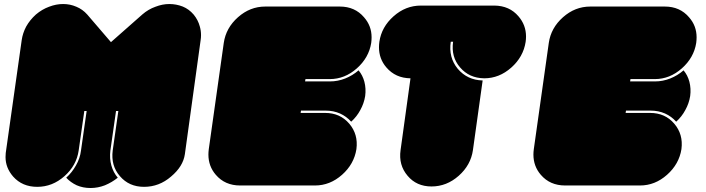

<svg xmlns="http://www.w3.org/2000/svg" viewBox="-20 -944 3547 964"><path d="M908.2 -169.9Q899.4 -108.4 838.9 -57.6Q779.3 -5.9 703.1 -5.9Q627.9 -5.9 582 -59.6Q536.1 -112.3 545.9 -188.5Q555.7 -253.9 574.2 -386.7Q570.3 -386.7 562.5 -386.7Q552.7 -320.3 534.2 -188.5Q529.3 -148.4 539.1 -113.3Q548.8 -78.1 571.3 -51.8Q542 -28.3 506.8 -13.7Q471.7 0 434.6 0Q396.5 0 365.2 -13.7Q334 -28.3 312.5 -51.8Q341.8 -78.1 361.3 -113.3Q381.8 -148.4 386.7 -188.5Q396.5 -253.9 415 -386.7Q411.1 -386.7 403.3 -386.7Q393.6 -320.3 375 -188.5Q364.3 -113.3 303.7 -59.6Q243.2 -5.9 167 -5.9Q91.8 -5.9 45.9 -57.6Q7.8 -101.6 7.8 -155.3Q7.8 -165 8.8 -175.8Q36.1 -364.3 88.9 -742.2Q93.8 -777.3 111.3 -810.5Q129.9 -843.8 160.2 -871.1Q191.4 -897.5 226.6 -910.2Q261.7 -923.8 296.9 -923.8Q332 -923.8 363.3 -910.2Q394.5 -897.5 418 -871.1Q458 -824.2 537.1 -732.4Q589.8 -778.3 694.3 -871.1Q724.6 -897.5 760.7 -910.2Q795.9 -923.8 830.1 -923.8Q865.2 -923.8 897.5 -911.1Q928.7 -898.4 952.1 -871.1Q974.6 -843.8 983.4 -810.5Q989.3 -790 989.3 -767.6Q989.3 -754.9 987.3 -742.2Q960.9 -551.8 908.2 -169.9Z M1769.5 -195.3Q1757.8 -120.1 1697.3 -66.4Q1636.7 -12.7 1561.5 -12.7Q1435.5 -12.7 1185.5 -12.7Q1109.4 -12.7 1063.5 -66.4Q1026.4 -109.4 1026.4 -168Q1026.4 -180.7 1028.3 -195.3Q1053.7 -373 1103.5 -728.5Q1114.3 -803.7 1174.8 -857.4Q1235.4 -911.1 1311.5 -911.1Q1436.5 -911.1 1686.5 -911.1Q1761.7 -911.1 1807.6 -857.4Q1845.7 -814.5 1845.7 -756.8Q1845.7 -743.2 1843.8 -728.5Q1832 -654.3 1771.5 -600.6Q1710.9 -546.9 1635.7 -546.9Q1594.7 -546.9 1513.7 -546.9Q1512.7 -543 1511.7 -535.2Q1552.7 -535.2 1636.7 -535.2Q1675.8 -535.2 1712.9 -549.8Q1750 -564.5 1780.3 -590.8Q1800.8 -566.4 1809.6 -533.2Q1818.4 -499 1813.5 -461.9Q1807.6 -424.8 1789.1 -391.6Q1771.5 -358.4 1743.2 -333Q1719.7 -359.4 1687.5 -374Q1654.3 -388.7 1614.3 -388.7Q1573.2 -388.7 1491.2 -388.7Q1490.2 -384.8 1489.3 -377Q1530.3 -377 1612.3 -377Q1687.5 -377 1733.4 -323.2Q1779.3 -269.5 1769.5 -195.3Z M2619.1 -733.4Q2607.4 -658.2 2546.9 -604.5Q2486.3 -550.8 2411.1 -550.8Q2335.9 -551.8 2290 -605.5Q2244.1 -658.2 2254.9 -734.4Q2251 -734.4 2243.2 -734.4Q2231.4 -655.3 2278.3 -598.6Q2326.2 -542 2403.3 -540Q2387.7 -422.9 2354.5 -190.4Q2343.8 -115.2 2283.2 -61.5Q2222.7 -7.8 2146.5 -7.8Q2071.3 -7.8 2026.4 -61.5Q1980.5 -115.2 1991.2 -190.4Q2007.8 -310.5 2041 -550.8Q1965.8 -551.8 1919.9 -605.5Q1882.8 -648.4 1882.8 -707Q1882.8 -719.7 1884.8 -734.4Q1895.5 -808.6 1956.1 -862.3Q2016.6 -916 2092.8 -916Q2215.8 -916 2462.9 -916Q2538.1 -915 2583 -862.3Q2621.1 -818.4 2621.1 -760.7Q2621.1 -747.1 2619.1 -733.4Z M3401.4 -195.3Q3389.6 -120.1 3329.1 -66.4Q3268.6 -12.7 3193.4 -12.7Q3067.4 -12.7 2817.4 -12.7Q2741.2 -12.7 2695.3 -66.4Q2658.2 -109.4 2658.2 -168Q2658.2 -180.7 2660.2 -195.3Q2685.5 -373 2735.4 -728.5Q2746.1 -803.7 2806.6 -857.4Q2867.2 -911.1 2943.4 -911.1Q3068.4 -911.1 3318.4 -911.1Q3393.6 -911.1 3439.5 -857.4Q3477.5 -814.5 3477.5 -756.8Q3477.5 -743.2 3475.6 -728.5Q3463.9 -654.3 3403.3 -600.6Q3342.8 -546.9 3267.6 -546.9Q3226.6 -546.9 3145.5 -546.9Q3144.5 -543 3143.6 -535.2Q3184.6 -535.2 3268.6 -535.2Q3307.6 -535.2 3344.7 -549.8Q3381.8 -564.5 3412.1 -590.8Q3432.6 -566.4 3441.4 -533.2Q3450.2 -499 3445.3 -461.9Q3439.5 -424.8 3420.9 -391.6Q3403.3 -358.4 3375 -333Q3351.6 -359.4 3319.3 -374Q3286.1 -388.7 3246.1 -388.7Q3205.1 -388.7 3123 -388.7Q3122.1 -384.8 3121.1 -377Q3162.1 -377 3244.1 -377Q3319.3 -377 3365.2 -323.2Q3411.1 -269.5 3401.4 -195.3Z"/></svg>

Font: Superfatty Italic
Style: Italic
Weight: 400
Version: Version 1.0